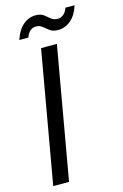

<svg xmlns="http://www.w3.org/2000/svg" viewBox="-131 -928 632 985"><g transform="rotate(-15 185.0 -435.0)"><path d="M24 0 147 -700H231L108 0ZM50 -769Q66 -819 96 -844.5Q126 -870 163 -870Q190 -870 205 -858.5Q220 -847 234 -835Q248 -823 270 -823Q286 -823 300 -834.5Q314 -846 321 -868H370Q355 -819 324.5 -793Q294 -767 256 -767Q229 -767 213 -779Q197 -791 183.5 -802.5Q170 -814 149 -814Q132 -814 119 -803Q106 -792 98 -769Z"/></g></svg>

Font: DM Sans 28pt
Style: Italic
Weight: 400
Italic angle: -10°
Version: Version 4.004;gftools[0.9.30]